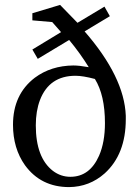

<svg xmlns="http://www.w3.org/2000/svg" viewBox="-20 -753 568 783"><path d="M33 -244Q33 -368 122 -436Q188 -485 279 -486Q303 -486 342 -479Q306 -537 262 -590L134 -513L112 -551L229 -622L193 -663L112 -670V-699L225 -733L296 -660L406 -726L428 -687L325 -625Q487 -439 493 -281Q493 -274 493 -267Q493 -124 407 -46Q345 9 262 10Q147 10 82 -79Q33 -148 33 -244ZM126 -242Q126 -110 196 -56Q228 -32 267 -32Q346 -32 384 -118Q408 -173 408 -251Q408 -365 367 -431Q318 -444 288 -444Q181 -444 143 -345Q126 -300 126 -242Z"/></svg>

Font: Khartiya
Style: Regular
Weight: 500
Version: Version 1.0.1